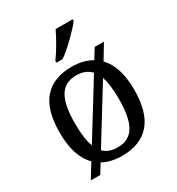

<svg xmlns="http://www.w3.org/2000/svg" viewBox="-190 -884 957 1041"><g transform="rotate(-30 288.5 -363.0)"><path d="M454.1 -483.9Q487.3 -450.2 504.6 -396.7Q522 -343.3 522 -269Q522 -127.9 462.2 -59.1Q402.3 9.8 287.1 9.8Q252.4 9.8 222.2 2.9Q191.9 -3.9 167 -18.1L130.9 40H71.8L126 -47.9Q91.3 -83 73.2 -137.5Q55.2 -191.9 55.2 -269Q55.2 -409.2 114.5 -477.5Q173.8 -545.9 290 -545.9Q326.2 -545.9 357.2 -538.1Q388.2 -530.3 414.1 -515.1L452.1 -576.2H509.8ZM151.9 -269Q151.9 -223.1 156.7 -186.5Q161.6 -149.9 171.9 -122.1L378.9 -457Q345.7 -493.2 288.1 -493.2Q250.5 -493.2 224.6 -479Q198.7 -464.8 182.6 -436.8Q166.5 -408.7 159.2 -366.7Q151.9 -324.7 151.9 -269ZM424.8 -269Q424.8 -355.5 407.2 -408.2L201.2 -74.2Q216.8 -58.6 238.5 -50.3Q260.3 -42 289.1 -42Q326.7 -42 352.5 -56.6Q378.4 -71.3 394.5 -99.9Q410.6 -128.4 417.7 -170.9Q424.8 -213.4 424.8 -269ZM230 -619.1Q241.2 -633.3 253.2 -651.9Q265.1 -670.4 276.6 -690.2Q288.1 -710 298.6 -729.7Q309.1 -749.5 316.9 -766.1H423.8V-755.9Q414.6 -742.7 396.5 -722.9Q378.4 -703.1 356.4 -681.6Q334.5 -660.2 311.3 -639.9Q288.1 -619.6 268.1 -606H230Z"/></g></svg>

Font: Droid-TTFautohint Serif
Style: Regular
Weight: 400
Foundry: Ascender Corporation
Version: Version 1.00; ttfautohint (v1.00rc1.4-1a1c-dirty) -l 8 -r 50